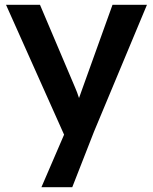

<svg xmlns="http://www.w3.org/2000/svg" viewBox="-20 -547 635 797"><path d="M152 230H280L370 0L590 -527H447L323 -182L308 -140C303 -156 297 -172 292 -183L146 -527H5L246 12Z"/></svg>

Font: Easer Grotesk Medium
Style: Regular
Weight: 500
Designer: Boardeaser, Bonnie Shaver-Troup, Thomas Jockin
Foundry: Lexend
Version: Version 1.001;Glyphs 3.1.2 (3151)